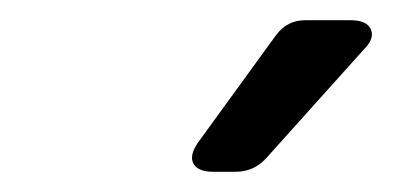

<svg xmlns="http://www.w3.org/2000/svg" viewBox="-20 -810 392 190"><path d="M191 -640Q176 -640 171.5 -648Q167 -656 176 -669L253 -775Q264 -790 282 -790H327Q343 -790 347 -781Q351 -772 340 -761L243 -653Q231 -640 213 -640Z"/></svg>

Font: Pitagon Sans Text
Style: Italic
Weight: 400
Italic angle: -8°
Designer: Travis Tran
Foundry: Pitagon
Version: Version 1.001; ttfautohint (v1.8.4.7-5d5b);gftools[0.9.26]